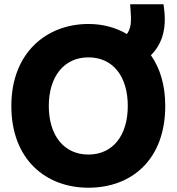

<svg xmlns="http://www.w3.org/2000/svg" viewBox="-20 -842 825 897"><path d="M752 -347C752 -96 595 35 393 35C195 35 33 -96 33 -347C33 -598 200 -730 393 -730C459 -730 520 -714 573 -683C588 -705 592 -726 592 -756C592 -770 589 -808 588 -822H744C748 -792 750 -772 750 -755C750 -692 735 -634 685 -584C728 -523 752 -444 752 -347ZM577 -347C577 -486 507 -574 393 -574C279 -574 208 -484 208 -347C208 -209 279 -120 393 -120C507 -120 577 -209 577 -347Z"/></svg>

Font: Repo ExtraBold
Style: Bold
Weight: 700
Designer: Stefan Peev
Foundry: Context Ltd
Version: Version 1.502